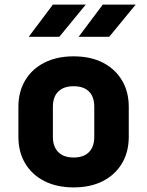

<svg xmlns="http://www.w3.org/2000/svg" viewBox="-20 -805 640 835"><path d="M300 10Q227 10 173 -17.5Q119 -45 89.5 -94.5Q60 -144 60 -210V-340Q60 -406 89.5 -455.5Q119 -505 173 -532.5Q227 -560 300 -560Q374 -560 427.5 -532.5Q481 -505 510.5 -455.5Q540 -406 540 -340V-210Q540 -144 510.5 -94.5Q481 -45 427.5 -17.5Q374 10 300 10ZM300 -120Q344 -120 367 -143.5Q390 -167 390 -210V-340Q390 -384 367 -407Q344 -430 300 -430Q257 -430 233.5 -407Q210 -384 210 -340V-210Q210 -167 233.5 -143.5Q257 -120 300 -120ZM322 -645 427 -785H570L455 -645ZM105 -645 210 -785H353L238 -645Z"/></svg>

Font: NKDuy Mono ExtraBold
Style: Regular
Weight: 800
Monospace: yes
Designer: NKDuy
Foundry: NKDuy
Version: Version 2.251; ttfautohint (v1.8.4.7-5d5b)